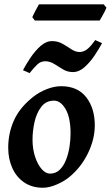

<svg xmlns="http://www.w3.org/2000/svg" viewBox="-20 -862 520 902"><path d="M425.3 -272.9Q425.3 -208 393.1 -141.8Q360.8 -75.7 306.2 -30.8Q280.8 -9.8 245.8 5.1Q210.9 20 181.6 20Q130.9 20 94.2 -4.6Q57.6 -29.3 38.1 -72Q18.6 -114.7 18.6 -168Q18.6 -237.8 46.6 -298.8Q74.7 -359.9 140.1 -410.2Q165.5 -429.7 200.2 -443.4Q234.9 -457 267.6 -457Q344.2 -457 384.8 -405.5Q425.3 -354 425.3 -272.9ZM311.5 -234.9Q311.5 -309.1 288.3 -349.1Q265.1 -389.2 233.9 -389.2Q196.3 -389.2 174.1 -360.4Q151.9 -331.5 142.3 -289.3Q132.8 -247.1 132.8 -205.6Q132.8 -162.1 144.8 -125.7Q156.7 -89.4 175.5 -67.9Q194.3 -46.4 214.8 -46.4Q241.7 -46.4 260.3 -64.2Q278.8 -82 290 -110.6Q301.3 -139.2 306.4 -171.9Q311.5 -204.6 311.5 -234.9ZM459.5 -659.2Q445.3 -632.8 424.1 -601.1Q402.8 -569.3 377 -546.4Q351.1 -523.4 322.8 -523.4Q296.9 -523.4 275.9 -536.1Q254.9 -548.8 234.9 -561.5Q214.8 -574.2 191.9 -574.2Q171.9 -574.2 156 -559.8Q140.1 -545.4 119.1 -518.6L87.9 -532.2Q101.6 -558.6 123 -590.6Q144.5 -622.6 170.4 -645.8Q196.3 -668.9 224.6 -668.9Q252 -668.9 273.9 -656.2Q295.9 -643.6 315.2 -630.6Q334.5 -617.7 354 -617.7Q373.5 -617.7 390.6 -631.6Q407.7 -645.5 427.2 -673.8ZM480 -826.2Q477.5 -818.8 471.2 -806.6Q464.8 -794.4 458.3 -782.7Q451.7 -771 448.2 -765.6H143.6L131.8 -781.2Q135.7 -791 146.5 -811.5Q157.2 -832 163.1 -841.8H466.8Z"/></svg>

Font: Gentium Plus
Style: Bold Italic
Weight: 700
Italic angle: -8°
Designer: Victor Gaultney, Annie Olsen, Iska Routamaa, Becca Hirsbrunner
Foundry: SIL International
Version: Version 6.101